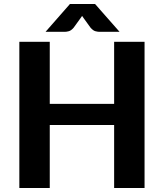

<svg xmlns="http://www.w3.org/2000/svg" viewBox="-20 -933 814 953"><path d="M76 0ZM697.5 0H546.5V-312.5H227V0H76V-725.5H227V-417.5H546.5V-725.5H697.5ZM573.5 -775H473.5Q465.5 -775 453.8 -778Q442 -781 429.5 -795.5L395.5 -842.5L387.5 -854L379.5 -842.5L345.5 -795.5Q333 -781 321.2 -778Q309.5 -775 301.5 -775H206L327 -913H452Z"/></svg>

Font: Lato Heavy
Style: Regular
Weight: 800
Designer: Lukasz Dziedzic
Foundry: tyPoland Lukasz Dziedzic
Version: Version 2.007; 2014-02-27